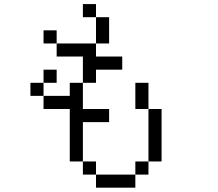

<svg xmlns="http://www.w3.org/2000/svg" viewBox="-20 -832 1040 915"><path d="M500 -250V-312.5H375Q375 -312.5 375 -437.5H312.5V-375H187.5V-312.5H312.5Q312.5 -312.5 312.5 -62.5H375V0H437.5V62.5H625V0H437.5V-62.5H375V-250ZM250 -437.5V-500H187.5V-437.5H125V-375H187.5V-437.5ZM562.5 -500V-562.5H437.5V-625H250V-562.5H375Q375 -562.5 375 -437.5H437.5V-500ZM625 0H687.5V-62.5H625ZM687.5 -62.5H750Q750 -62.5 750 -312.5H687.5Q687.5 -312.5 687.5 -62.5ZM687.5 -312.5Q687.5 -312.5 687.5 -437.5H625Q625 -437.5 625 -312.5ZM250 -625V-687.5H187.5V-625ZM437.5 -625H500Q500 -625 500 -750H437.5Q437.5 -750 437.5 -625ZM437.5 -750V-812.5H375V-750Z"/></svg>

Font: Unifont
Style: Regular
Weight: 500
Version: Version 13.0.05